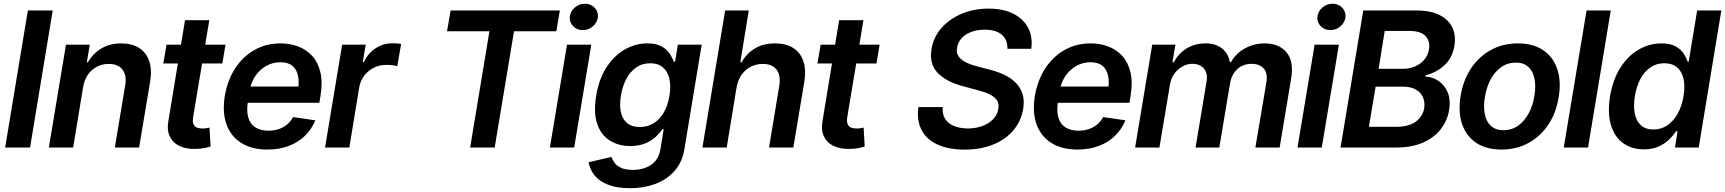

<svg xmlns="http://www.w3.org/2000/svg" viewBox="-20 -783 9156 1019"><path d="M259.8 -727.5 139.6 0H7.3L127.9 -727.5Z M420.9 -319.3 368.2 0H239.3L330.1 -545.9H456.5L440.9 -452.6H446.8Q472.7 -498.5 517.6 -525.6Q562.5 -552.7 623.5 -552.7Q679.7 -552.7 717.8 -528.8Q755.9 -504.9 771.7 -459Q787.6 -413.1 776.4 -347.2L718.3 0H589.4L644 -327.1Q653.8 -381.8 630.6 -412.8Q607.4 -443.8 557.1 -443.8Q523.4 -443.8 494.9 -429.2Q466.3 -414.6 446.8 -387Q427.2 -359.4 420.9 -319.3Z M1176.8 -545.9 1160.2 -446.3H846.7L863.8 -545.9ZM961.9 -675.8H1090.8L1005.4 -164.1Q1001 -138.7 1006.6 -124.8Q1012.2 -110.8 1024.7 -106Q1037.1 -101.1 1053.7 -101.1Q1065.4 -100.6 1075.7 -102.5Q1085.9 -104.5 1091.8 -106L1097.7 -5.4Q1085.9 -1.5 1065.9 2.7Q1045.9 6.8 1019 7.3Q970.2 8.8 934.3 -7.6Q898.4 -23.9 881.6 -58.1Q864.7 -92.3 874 -143.1Z M1399.4 10.7Q1316.4 10.7 1260.7 -24.2Q1205.1 -59.1 1182.1 -122.8Q1159.2 -186.5 1172.9 -272.9Q1187 -356.4 1227.5 -419.2Q1268.1 -481.9 1329.8 -517.3Q1391.6 -552.7 1468.8 -552.7Q1519.5 -552.7 1563.2 -536.1Q1606.9 -519.5 1637.5 -485.6Q1668 -451.7 1680.4 -399.4Q1692.9 -347.2 1681.2 -275.4L1674.8 -237.3H1227.1L1241.7 -323.7H1625.5L1561 -300.3Q1568.8 -346.2 1561.8 -380.4Q1554.7 -414.6 1532 -433.6Q1509.3 -452.6 1468.3 -452.6Q1426.3 -452.6 1391.8 -432.6Q1357.4 -412.6 1335 -379.4Q1312.5 -346.2 1305.7 -305.7L1295.9 -245.6Q1287.6 -195.3 1297.4 -160.4Q1307.1 -125.5 1334.5 -107.4Q1361.8 -89.4 1404.8 -89.4Q1434.1 -89.4 1459 -97.7Q1483.9 -106 1503.4 -122.1Q1522.9 -138.2 1535.2 -161.6L1653.8 -144.5Q1634.3 -97.2 1598.4 -62.3Q1562.5 -27.3 1512.2 -8.3Q1461.9 10.7 1399.4 10.7Z M1705.1 0 1795.9 -545.9H1920.9L1905.3 -454.1H1911.1Q1934.1 -502 1975.1 -527.8Q2016.1 -553.7 2063 -553.2Q2073.7 -553.7 2086.4 -552.7Q2099.1 -551.8 2108.9 -549.8L2088.4 -431.6Q2080.6 -434.6 2063.2 -436.8Q2045.9 -439 2029.8 -438.5Q1994.6 -439 1964.4 -423.8Q1934.1 -408.7 1913.6 -382.1Q1893.1 -355.5 1886.7 -320.3L1834 0Z M2352.5 -617.2 2371.6 -727.5H2951.2L2932.6 -617.2H2708L2605.5 0H2475.1L2577.6 -617.2Z M2898.4 0 2989.3 -545.9H3118.2L3027.3 0ZM3072.8 -623.5Q3042 -623 3022 -643.8Q3002 -664.6 3003.9 -692.9Q3006.8 -722.2 3030.3 -742.7Q3053.7 -763.2 3084.5 -763.2Q3115.2 -763.2 3135.3 -742.7Q3155.3 -722.2 3153.3 -692.9Q3150.4 -664.6 3127 -643.8Q3103.5 -623 3072.8 -623.5Z M3323.7 215.8Q3253.4 215.8 3206.8 197.3Q3160.2 178.7 3135.3 147.5Q3110.4 116.2 3104 78.1L3225.1 49.8Q3230.5 65.9 3242.2 81.8Q3253.9 97.7 3277.3 108.2Q3300.8 118.7 3339.8 118.7Q3394.5 118.7 3435.3 92Q3476.1 65.4 3485.8 5.4L3502.4 -97.7H3495.6Q3482.9 -78.1 3460.7 -57.1Q3438.5 -36.1 3405 -22.2Q3371.6 -8.3 3324.7 -7.8Q3261.7 -8.3 3215.6 -37.6Q3169.4 -66.9 3149.4 -126.2Q3129.4 -185.5 3144 -274.4Q3158.7 -364.3 3199.2 -426.3Q3239.7 -488.3 3296.1 -520.5Q3352.5 -552.7 3415.5 -552.7Q3463.4 -552.7 3491.7 -536.6Q3520 -520.5 3534.7 -497.8Q3549.3 -475.1 3555.7 -455.6H3563L3577.6 -545.9H3704.1L3612.3 8.8Q3600.6 78.6 3559.8 124.5Q3519 170.4 3458 193.1Q3397 215.8 3323.7 215.8ZM3375.5 -108.9Q3416.5 -108.9 3449 -128.9Q3481.4 -148.9 3502.9 -186Q3524.4 -223.1 3533.2 -275.4Q3541.5 -327.1 3532.5 -365.7Q3523.4 -404.3 3497.8 -425.8Q3472.2 -447.3 3431.2 -447.3Q3388.2 -447.3 3356.2 -424.8Q3324.2 -402.3 3303.7 -363.5Q3283.2 -324.7 3275.4 -275.4Q3267.1 -225.6 3275.1 -188Q3283.2 -150.4 3308.3 -129.6Q3333.5 -108.9 3375.5 -108.9Z M3889.2 -319.3 3836.9 0H3708L3828.6 -727.5H3954.1L3909.2 -452.6H3916Q3941.9 -499 3986.6 -525.9Q4031.2 -552.7 4094.7 -552.7Q4150.9 -552.7 4189.2 -528.8Q4227.5 -504.9 4243.4 -459Q4259.3 -413.1 4248.5 -347.2L4190.4 0H4061.5L4115.7 -327.1Q4125 -382.8 4101.6 -413.3Q4078.1 -443.8 4028.3 -443.8Q3994.1 -443.8 3965.1 -429.2Q3936 -414.6 3916.3 -387Q3896.5 -359.4 3889.2 -319.3Z M4648.4 -545.9 4631.8 -446.3H4318.4L4335.4 -545.9ZM4433.6 -675.8H4562.5L4477.1 -164.1Q4472.7 -138.7 4478.3 -124.8Q4483.9 -110.8 4496.3 -106Q4508.8 -101.1 4525.4 -101.1Q4537.1 -100.6 4547.4 -102.5Q4557.6 -104.5 4563.5 -106L4569.3 -5.4Q4557.6 -1.5 4537.6 2.7Q4517.6 6.8 4490.7 7.3Q4441.9 8.8 4406 -7.6Q4370.1 -23.9 4353.3 -58.1Q4336.4 -92.3 4345.7 -143.1Z M5099.6 11.2Q5014.6 10.7 4956.5 -15.4Q4898.4 -41.5 4871.6 -92Q4844.7 -142.6 4854 -214.8H4983.4Q4980 -176.8 4996.3 -151.6Q5012.7 -126.5 5043.9 -114Q5075.2 -101.6 5116.2 -101.1Q5159.7 -101.6 5194.3 -114.5Q5229 -127.4 5251.5 -150.9Q5273.9 -174.3 5278.3 -205.6Q5283.7 -233.4 5270.3 -252.2Q5256.8 -271 5229.5 -283.7Q5202.1 -296.4 5164.6 -305.7L5085 -327.1Q4999.5 -350.6 4955.3 -397.5Q4911.1 -444.3 4923.8 -522.9Q4934.6 -587.4 4977.5 -635.5Q5020.5 -683.6 5085.2 -710.4Q5149.9 -737.3 5226.6 -737.3Q5304.2 -737.3 5357.7 -710.4Q5411.1 -683.6 5436.5 -635.5Q5461.9 -587.4 5453.1 -523.9H5326.7Q5327.6 -572.8 5296.4 -599.1Q5265.1 -625.5 5206.5 -625.5Q5165.5 -625.5 5134 -613.3Q5102.5 -601.1 5083.3 -579.8Q5064 -558.6 5059.6 -530.8Q5055.2 -507.8 5063.2 -491.5Q5071.3 -475.1 5087.4 -463.6Q5103.5 -452.1 5124.3 -444.1Q5145 -436 5167 -430.7L5231.4 -413.6Q5271 -403.8 5306.4 -387.7Q5341.8 -371.6 5367.9 -346.7Q5394 -321.8 5406 -286.6Q5418 -251.5 5410.2 -204.1Q5399.4 -140.6 5358.9 -92Q5318.4 -43.5 5252.4 -16.4Q5186.5 10.7 5099.6 11.2Z M5698.7 10.7Q5615.7 10.7 5560.1 -24.2Q5504.4 -59.1 5481.4 -122.8Q5458.5 -186.5 5472.2 -272.9Q5486.3 -356.4 5526.9 -419.2Q5567.4 -481.9 5629.2 -517.3Q5690.9 -552.7 5768.1 -552.7Q5818.8 -552.7 5862.5 -536.1Q5906.2 -519.5 5936.8 -485.6Q5967.3 -451.7 5979.7 -399.4Q5992.2 -347.2 5980.5 -275.4L5974.1 -237.3H5526.4L5541 -323.7H5924.8L5860.4 -300.3Q5868.2 -346.2 5861.1 -380.4Q5854 -414.6 5831.3 -433.6Q5808.6 -452.6 5767.6 -452.6Q5725.6 -452.6 5691.2 -432.6Q5656.7 -412.6 5634.3 -379.4Q5611.8 -346.2 5605 -305.7L5595.2 -245.6Q5586.9 -195.3 5596.7 -160.4Q5606.4 -125.5 5633.8 -107.4Q5661.1 -89.4 5704.1 -89.4Q5733.4 -89.4 5758.3 -97.7Q5783.2 -106 5802.7 -122.1Q5822.3 -138.2 5834.5 -161.6L5953.1 -144.5Q5933.6 -97.2 5897.7 -62.3Q5861.8 -27.3 5811.5 -8.3Q5761.2 10.7 5698.7 10.7Z M6004.4 0 6095.2 -545.9H6218.3L6202.6 -452.6H6210Q6234.4 -499.5 6278.1 -526.1Q6321.8 -552.7 6377 -552.7Q6431.6 -552.7 6465.6 -525.9Q6499.5 -499 6507.3 -452.6H6512.7Q6538.1 -498.5 6586.2 -525.6Q6634.3 -552.7 6693.4 -552.7Q6768.1 -552.7 6807.9 -505.1Q6847.7 -457.5 6832.5 -366.2L6771.5 0H6642.6L6701.2 -346.7Q6709 -397 6685.8 -420.7Q6662.6 -444.3 6623.5 -444.3Q6576.7 -444.3 6546.1 -415.5Q6515.6 -386.7 6508.3 -340.8L6451.2 0H6325.2L6383.8 -351.6Q6390.6 -394 6369.4 -419.2Q6348.1 -444.3 6307.1 -444.3Q6279.8 -444.3 6254.6 -429.9Q6229.5 -415.5 6211.7 -390.4Q6193.8 -365.2 6189 -332L6133.3 0Z M6866.2 0 6957 -545.9H7085.9L6995.1 0ZM7040.5 -623.5Q7009.8 -623 6989.7 -643.8Q6969.7 -664.6 6971.7 -692.9Q6974.6 -722.2 6998 -742.7Q7021.5 -763.2 7052.2 -763.2Q7083 -763.2 7103 -742.7Q7123 -722.2 7121.1 -692.9Q7118.2 -664.6 7094.7 -643.8Q7071.3 -623 7040.5 -623.5Z M7094.7 0 7215.3 -727.5H7494.6Q7573.2 -727.5 7621.3 -702.6Q7669.4 -677.7 7688.7 -635.3Q7708 -592.8 7698.7 -539.1Q7687 -472.7 7643.8 -434.6Q7600.6 -396.5 7545.9 -383.8L7544.9 -376.5Q7583 -375 7615 -353.3Q7647 -331.5 7663.3 -292.5Q7679.7 -253.4 7670.9 -198.2Q7661.1 -141.6 7626.2 -96.9Q7591.3 -52.2 7532 -26.1Q7472.7 0 7389.6 0ZM7245.1 -109.9H7387.2Q7458 -109.9 7494.6 -137.7Q7531.2 -165.5 7538.6 -208.5Q7543.5 -241.2 7532 -267.1Q7520.5 -293 7493.7 -308.1Q7466.8 -323.2 7425.8 -323.2H7280.8ZM7296.9 -418H7427.2Q7461.4 -418 7490.7 -430.7Q7520 -443.4 7539.6 -466.8Q7559.1 -490.2 7564 -521.5Q7571.3 -564 7546.1 -591.1Q7521 -618.2 7462.9 -618.7H7329.1Z M7949.2 10.7Q7868.2 10.7 7814.7 -24.9Q7761.2 -60.5 7739.7 -124.5Q7718.3 -188.5 7731.9 -273.9Q7745.6 -357.9 7787.4 -420.4Q7829.1 -482.9 7892.8 -517.8Q7956.5 -552.7 8035.6 -552.7Q8116.2 -552.7 8169.4 -517.1Q8222.7 -481.4 8244.6 -417.2Q8266.6 -353 8252.4 -267.6Q8239.3 -184.1 8197.3 -121.3Q8155.3 -58.6 8091.6 -23.9Q8027.8 10.7 7949.2 10.7ZM7959.5 -91.8Q8004.4 -92.3 8038.1 -116.7Q8071.8 -141.1 8093.8 -182.4Q8115.7 -223.6 8123.5 -274.4Q8131.8 -323.7 8124.3 -363.5Q8116.7 -403.3 8092.3 -427Q8067.9 -450.7 8024.9 -450.7Q7980.5 -450.7 7946.3 -426Q7912.1 -401.4 7890.4 -360.1Q7868.7 -318.8 7860.8 -267.6Q7852.5 -218.8 7859.9 -179Q7867.2 -139.2 7891.8 -115.7Q7916.5 -92.3 7959.5 -91.8Z M8528.8 -727.5 8408.2 0H8279.3L8400.4 -727.5Z M8704.1 9.8Q8639.6 9.3 8594.2 -23.4Q8548.8 -56.2 8529.8 -119.1Q8510.7 -182.1 8524.9 -272Q8540.5 -363.3 8581.1 -425.8Q8621.6 -488.3 8678 -520.5Q8734.4 -552.7 8797.4 -552.7Q8845.2 -552.7 8873.5 -536.6Q8901.9 -520.5 8916.3 -497.8Q8930.7 -475.1 8937 -455.6H8942.4L8987.3 -727.5H9115.7L8995.6 0H8869.6L8883.3 -86.4H8875.5Q8862.3 -66.4 8840.1 -43.9Q8817.9 -21.5 8784.4 -6.1Q8751 9.3 8704.1 9.8ZM8754.9 -95.7Q8796.4 -95.7 8829.1 -117.9Q8861.8 -140.1 8884 -179.9Q8906.2 -219.7 8915 -272.5Q8923.8 -325.7 8915 -364.7Q8906.2 -403.8 8880.6 -425.5Q8855 -447.3 8813 -447.3Q8770.5 -447.3 8738.3 -424.8Q8706.1 -402.3 8685.5 -362.8Q8665 -323.2 8656.7 -272.5Q8648.4 -221.7 8656 -181.6Q8663.6 -141.6 8688.2 -118.7Q8712.9 -95.7 8754.9 -95.7Z"/></svg>

Font: Inter Tight SemiBold
Style: Italic
Weight: 600
Italic angle: -9.39999°
Designer: Rasmus Andersson
Foundry: rsms
Version: Version 3.004